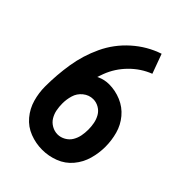

<svg xmlns="http://www.w3.org/2000/svg" viewBox="-218 -831 936 936"><g transform="rotate(45 250.0 -363.5)"><path d="M250 8Q206 8 164.5 -8Q123 -24 94.5 -58Q66 -92 54 -134.5Q42 -177 42 -220Q42 -300 54.5 -378.5Q67 -457 101 -529.5Q135 -602 195.5 -656Q256 -710 331 -735L368 -634Q311 -612 266.5 -567Q222 -522 200 -464Q194 -448 189 -433L195 -436Q224 -449 255 -449Q298 -449 338.5 -432Q379 -415 407 -381.5Q435 -348 446.5 -306Q458 -264 458 -220.5Q458 -177 446 -134.5Q434 -92 405.5 -58Q377 -24 335.5 -8Q294 8 250 8ZM250 -98Q271 -98 290.5 -109Q310 -120 321 -138.5Q332 -157 336 -178Q340 -199 340 -220.5Q340 -242 336 -263Q332 -284 321.5 -302.5Q311 -321 292 -332Q273 -343 252 -343Q223 -343 199.5 -324Q176 -305 168 -277Q160 -250 160 -223Q160 -222 160 -221Q160 -199 164 -178Q168 -157 179 -138.5Q190 -120 209.5 -109Q229 -98 250 -98Z"/></g></svg>

Font: Iosevka SS01
Style: Bold
Weight: 700
Monospace: yes
Designer: Belleve Invis
Foundry: Belleve Invis
Version: 2.3.3; ttfautohint (v1.8.3)